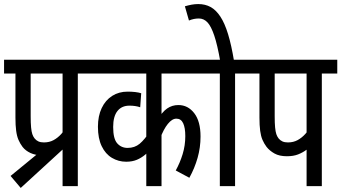

<svg xmlns="http://www.w3.org/2000/svg" viewBox="-20 -916 1680 945"><path d="M363 -554V0H288V-228L311 -202Q297 -189 280 -177.5Q263 -166 240 -159Q217 -152 182 -152Q154 -152 130 -163Q106 -174 91 -193Q79 -209 71 -227.5Q63 -246 59.5 -272.5Q56 -299 56 -337V-554H0V-622H439V-554ZM288 -554H131V-344Q131 -310 133 -289Q135 -268 139 -256Q143 -244 150 -235Q158 -225 169 -220Q180 -215 196 -215Q223 -215 244 -226.5Q265 -238 282 -257Q299 -276 311 -298L288 -247ZM32 -50 232 -214 322 -211 82 9Z M1010 -554H775V-316L752 -322Q778 -365 802.5 -382Q827 -399 858 -399Q905 -399 936 -359Q967 -319 967 -244Q967 -190 952.5 -139Q938 -88 912 -41L845 -77Q866 -115 879 -157.5Q892 -200 892 -246Q892 -287 881.5 -309.5Q871 -332 848 -332Q827 -332 806 -306Q785 -280 768 -234L775 -278V0H700V-212L730 -190Q714 -171 695 -155Q676 -139 653.5 -129.5Q631 -120 601 -120Q563 -120 531 -139Q499 -158 480.5 -196.5Q462 -235 462 -292Q462 -345 480.5 -384Q499 -423 532 -444Q565 -465 608 -465Q628 -465 645.5 -463Q663 -461 675 -457L670 -388Q659 -392 645.5 -394Q632 -396 617 -396Q579 -396 558 -369.5Q537 -343 537 -291Q537 -233 557 -210.5Q577 -188 608 -188Q643 -188 667.5 -208.5Q692 -229 721 -273L700 -226V-554H427V-622H1010Z M1137 -554V0H1062V-554H998V-622H1213V-554ZM1064 -615Q1050 -695 1034.5 -741Q1019 -787 1001 -806Q983 -825 959 -825Q946 -825 934 -822.5Q922 -820 910 -815L890 -885Q907 -890 923 -893Q939 -896 956 -896Q990 -896 1016.5 -881.5Q1043 -867 1064.5 -834.5Q1086 -802 1102.5 -748Q1119 -694 1132 -615Z M1564 -554V0H1489V-228L1520 -205Q1506 -192 1488 -178.5Q1470 -165 1447 -156Q1424 -147 1392 -147Q1355 -147 1331 -160.5Q1307 -174 1292 -193Q1280 -209 1272 -227.5Q1264 -246 1260.5 -272.5Q1257 -299 1257 -337V-554H1201V-622H1640V-554ZM1489 -554H1332V-344Q1332 -310 1334 -289Q1336 -268 1340 -256Q1344 -244 1351 -235Q1359 -225 1370 -220Q1381 -215 1397 -215Q1424 -215 1445 -226.5Q1466 -238 1483 -257Q1500 -276 1512 -298L1489 -247Z"/></svg>

Font: Noto Sans ExtraCondensed
Style: Regular
Weight: 400
Width: 2
Designer: Monotype Design Team
Foundry: Monotype Imaging Inc.
Version: Version 2.013